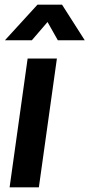

<svg xmlns="http://www.w3.org/2000/svg" viewBox="-20 -800 382 820"><path d="M21 0 98 -550H223L146 0ZM1 -628 140 -780H245L342 -628H227L183 -706L116 -628Z"/></svg>

Font: Mohave
Style: Bold Italic
Weight: 700
Italic angle: -8°
Designer: Gumpita Rahayu
Foundry: Tokotype
Version: Version 2.003; ttfautohint (v1.8.3)